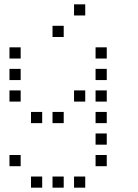

<svg xmlns="http://www.w3.org/2000/svg" viewBox="-20 -696 640 892"><path d="M325 -676Q324 -676 324 -676Q324 -676 324 -675V-625Q324 -624 324 -624Q324 -624 325 -624H375Q376 -624 376 -624Q376 -624 376 -625V-675Q376 -676 376 -676Q376 -676 375 -676ZM225 -576Q224 -576 224 -576Q224 -576 224 -575V-525Q224 -524 224 -524Q224 -524 225 -524H275Q276 -524 276 -524Q276 -524 276 -525V-575Q276 -576 276 -576Q276 -576 275 -576ZM25 -476Q24 -476 24 -476Q24 -476 24 -475V-425Q24 -424 24 -424Q24 -424 25 -424H75Q76 -424 76 -424Q76 -424 76 -425V-475Q76 -476 76 -476Q76 -476 75 -476ZM425 -476Q424 -476 424 -476Q424 -476 424 -475V-425Q424 -424 424 -424Q424 -424 425 -424H475Q476 -424 476 -424Q476 -424 476 -425V-475Q476 -476 476 -476Q476 -476 475 -476ZM25 -376Q24 -376 24 -376Q24 -376 24 -375V-325Q24 -324 24 -324Q24 -324 25 -324H75Q76 -324 76 -324Q76 -324 76 -325V-375Q76 -376 76 -376Q76 -376 75 -376ZM425 -376Q424 -376 424 -376Q424 -376 424 -375V-325Q424 -324 424 -324Q424 -324 425 -324H475Q476 -324 476 -324Q476 -324 476 -325V-375Q476 -376 476 -376Q476 -376 475 -376ZM25 -276Q24 -276 24 -276Q24 -276 24 -275V-225Q24 -224 24 -224Q24 -224 25 -224H75Q76 -224 76 -224Q76 -224 76 -225V-275Q76 -276 76 -276Q76 -276 75 -276ZM325 -276Q324 -276 324 -276Q324 -276 324 -275V-225Q324 -224 324 -224Q324 -224 325 -224H375Q376 -224 376 -224Q376 -224 376 -225V-275Q376 -276 376 -276Q376 -276 375 -276ZM425 -276Q424 -276 424 -276Q424 -276 424 -275V-225Q424 -224 424 -224Q424 -224 425 -224H475Q476 -224 476 -224Q476 -224 476 -225V-275Q476 -276 476 -276Q476 -276 475 -276ZM125 -176Q124 -176 124 -176Q124 -176 124 -175V-125Q124 -124 124 -124Q124 -124 125 -124H175Q176 -124 176 -124Q176 -124 176 -125V-175Q176 -176 176 -176Q176 -176 175 -176ZM225 -176Q224 -176 224 -176Q224 -176 224 -175V-125Q224 -124 224 -124Q224 -124 225 -124H275Q276 -124 276 -124Q276 -124 276 -125V-175Q276 -176 276 -176Q276 -176 275 -176ZM425 -176Q424 -176 424 -176Q424 -176 424 -175V-125Q424 -124 424 -124Q424 -124 425 -124H475Q476 -124 476 -124Q476 -124 476 -125V-175Q476 -176 476 -176Q476 -176 475 -176ZM425 -76Q424 -76 424 -76Q424 -76 424 -75V-25Q424 -24 424 -24Q424 -24 425 -24H475Q476 -24 476 -24Q476 -24 476 -25V-75Q476 -76 476 -76Q476 -76 475 -76ZM25 24Q24 24 24 24Q24 24 24 25V75Q24 76 24 76Q24 76 25 76H75Q76 76 76 76Q76 76 76 75V25Q76 24 76 24Q76 24 75 24ZM425 24Q424 24 424 24Q424 24 424 25V75Q424 76 424 76Q424 76 425 76H475Q476 76 476 76Q476 76 476 75V25Q476 24 476 24Q476 24 475 24ZM125 124Q124 124 124 124Q124 124 124 125V175Q124 176 124 176Q124 176 125 176H175Q176 176 176 176Q176 176 176 175V125Q176 124 176 124Q176 124 175 124ZM225 124Q224 124 224 124Q224 124 224 125V175Q224 176 224 176Q224 176 225 176H275Q276 176 276 176Q276 176 276 175V125Q276 124 276 124Q276 124 275 124ZM325 124Q324 124 324 124Q324 124 324 125V175Q324 176 324 176Q324 176 325 176H375Q376 176 376 176Q376 176 376 175V125Q376 124 376 124Q376 124 375 124Z"/></svg>

Font: Doto
Style: Regular
Weight: 400
Monospace: yes
Version: Version 1.000